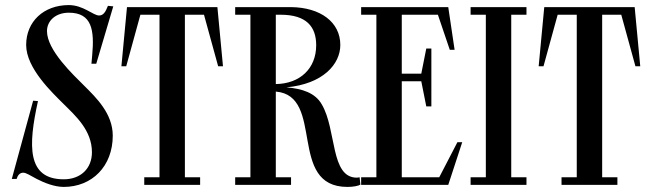

<svg xmlns="http://www.w3.org/2000/svg" viewBox="-20 -728 2567 756"><path d="M231 8C342 8 424 -73 424 -194C424 -281 358 -344 313 -389C268 -434 165 -530 165 -605.5C165 -646.5 199.5 -678 251 -678C342.5 -678 352 -609 343 -510L340 -477H359L426 -703L405 -705C395 -679 386 -667 370 -667C347 -667 308 -708 251 -708C152 -708 83 -643 83 -551C83 -459 186 -363 231 -318C276 -273 342 -215.5 342 -128.5C342 -64.5 297.5 -22 231 -22C86 -22 90.5 -153.5 129.5 -330L110.5 -331.5L26.5 -23.5H45.5C49.5 -37.5 57.5 -47.5 70.5 -48C83 -48.5 98.5 -37 124.5 -23.5C153.5 -8.5 194 8 231 8Z M836 -700H480L458 -467H477L532.8 -670H608V-30H548V0H768V-30H708V-670H783.2L839 -467H858Z M1396 -30C1393 -29.5 1388 -28.5 1385 -28.5C1280 -28.5 1306 -217 1247 -317C1221.3 -362.2 1170.6 -378.9 1107.9 -384C1252.1 -397.4 1320 -475.4 1320 -551C1320 -641 1241.8 -698.7 1126 -700V-700H906V-670H966V-30H906V0H1126V-30H1066V-367.4C1260.9 -351.3 1110.5 8 1348 8C1371 8 1391 4 1399 -1ZM1085 -670C1186.5 -670 1225 -623 1225 -550C1225 -457.5 1160.4 -398.3 1066 -397V-670Z M1709.5 -30H1562V-408H1638.8L1658.5 -309H1678.5V-537H1658.5L1638.8 -438H1562V-670H1704.2L1751 -532H1770L1745 -700H1402V-670H1462V-30H1402V0H1745L1800 -168H1781Z M2053 -700H1833V-670H1893V-30H1833V0H2053V-30H1993V-670H2053Z M2479 -700H2123L2101 -467H2120L2175.8 -670H2251V-30H2191V0H2411V-30H2351V-670H2426.2L2482 -467H2501Z"/></svg>

Font: Picaflor 12 pt
Style: Regular
Weight: 400
Designer: Ariel Martín Pérez
Foundry: Tunera Type Foundry
Version: Version 1.000;hotconv 1.0.109;makeotfexe 2.5.65596